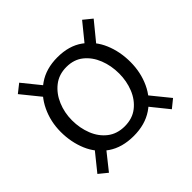

<svg xmlns="http://www.w3.org/2000/svg" viewBox="-153 -743 915 915"><g transform="rotate(-45 304.0 -286.0)"><path d="M297 -23Q219 -23 166.5 -59Q114 -95 89 -154.5Q64 -214 64 -283Q64 -352 92.5 -412Q121 -472 174.5 -509Q228 -546 304 -546Q382 -546 433.5 -509Q485 -472 510 -413Q535 -354 535 -284Q535 -214 507.5 -154.5Q480 -95 426.5 -59Q373 -23 297 -23ZM89 17 46 -18 142 -137 183 -101ZM515 15 415 -109 453 -147 557 -19ZM299 -86Q351 -86 386.5 -114Q422 -142 440 -187Q458 -232 458 -283Q458 -336 440 -381.5Q422 -427 387.5 -455Q353 -483 302 -483Q251 -483 215 -454.5Q179 -426 160 -380.5Q141 -335 141 -284Q141 -232 159 -186.5Q177 -141 212.5 -113.5Q248 -86 299 -86ZM145 -434 47 -555 90 -589 188 -468ZM458 -433 418 -471 514 -589 557 -554Z"/></g></svg>

Font: Yaldevi ExtraLight
Style: Regular
Weight: 400
Version: Version 1.100